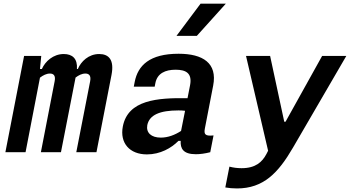

<svg xmlns="http://www.w3.org/2000/svg" viewBox="-20 -834 1918 1052"><path d="M314 0 394 -409C410.5 -421.5 428.5 -431 447.5 -431C466.5 -431 480 -421.5 474 -389L398 0H508.5L591 -423.5C607 -506.5 576 -538 523.5 -538C465.5 -538 424 -497.5 406.5 -456H401.5C405.5 -513 376.5 -538 329.5 -538C271.5 -538 227.5 -497.5 209.5 -456H199L206 -527.5H112L9.5 0H120L199 -408.5C216 -421.5 234.5 -431 253.5 -431C272 -431 286 -421.5 279.5 -389L204 0Z M958.5 -539.5C800 -539.5 735.5 -475.5 718 -385L713 -359H827.5L831.5 -379.5C842 -432 885.5 -452 942 -452C998.5 -452 1034 -433.5 1021.5 -367.5L1007.5 -296C841.5 -298.5 681 -286.5 653 -141C635.5 -50 690.5 12 785 12C857.5 12 919 -22.5 957.5 -62H970C967.5 -20 984 11 1053 11C1076.5 11 1102.5 7.5 1132 0L1150 -92C1105.5 -87.5 1096 -96.5 1102.5 -130L1148 -365C1172 -488.5 1091.5 -539.5 958.5 -539.5ZM947 -637.5 1079 -814H1217.5L1058.5 -637.5ZM787 -148.5C798.5 -204.5 856 -229 958 -229C970.5 -229 982.5 -228.5 994 -227L972 -116.5C938 -94.5 900.5 -80 861 -80C809 -80 779.5 -106.5 787 -148.5Z M1214.5 193C1234.5 196.5 1254.5 198.5 1278.5 198.5C1424 198.5 1505 113 1585.5 -25.5L1877.5 -527.5H1745L1544.5 -167H1537.5L1460 -527.5H1328L1449 -8L1439.5 10.5C1416.5 53.5 1381 87.5 1303.5 87.5C1279 87.5 1258 84.5 1237 79Z"/></svg>

Font: Monaspace Neon SemiBold
Style: Italic
Weight: 600
Italic angle: -11°
Designer: Riley Cran & the Lettermatic Team
Foundry: Lettermatic
Version: Version 1.200 (Monaspace Neon)